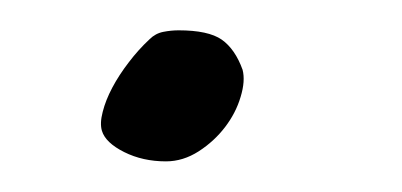

<svg xmlns="http://www.w3.org/2000/svg" viewBox="-20 -351 264 126"><path d="M139.2 -305.2Q141.1 -297.9 137.9 -287.4Q134.8 -276.9 127.7 -267.6Q120.6 -258.3 110.4 -251.7Q100.1 -245.1 88.9 -245.1Q73.7 -245.1 61.5 -251.2Q49.3 -257.3 46.9 -265.1Q45.4 -270 47.4 -277.6Q49.3 -285.2 53.7 -293.5Q58.1 -301.8 64.5 -310.1Q70.8 -318.4 78.1 -325.2Q82 -329.1 87.2 -330.1Q92.3 -331.1 97.2 -331.1Q116.7 -331.1 125.5 -325Q134.3 -318.8 139.2 -305.2Z"/></svg>

Font: Mervale Script
Style: Regular
Weight: 400
Designer: Astigmatic (AOETI)
Foundry: Astigmatic (AOETI)
Version: Version 1.000